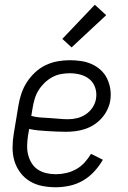

<svg xmlns="http://www.w3.org/2000/svg" viewBox="-20 -782 540 810"><path d="M216 8Q186 8 158 2.5Q130 -3 106.5 -17Q83 -31 66 -53.5Q49 -76 41 -102.5Q33 -129 33 -158.5Q33 -188 38 -218L58 -338Q62 -363 70.5 -388Q79 -413 93.5 -435.5Q108 -458 128.5 -477Q149 -496 173.5 -507.5Q198 -519 223.5 -523.5Q249 -528 274 -528Q298 -528 322 -524.5Q346 -521 367 -511.5Q388 -502 405 -486.5Q422 -471 432 -450Q442 -429 445.5 -405.5Q449 -382 445 -357Q442 -338 432.5 -318.5Q423 -299 408.5 -283Q394 -267 376 -255.5Q358 -244 338 -237.5Q318 -231 298 -228.5Q278 -226 258 -226Q238 -226 218.5 -227Q199 -228 179.5 -229Q160 -230 140.5 -232Q121 -234 103 -238L98 -209Q95 -188 94.5 -167.5Q94 -147 99 -128Q104 -109 114 -93Q124 -77 140 -66.5Q156 -56 175.5 -51.5Q195 -47 216 -47Q237 -47 259 -52Q281 -57 301 -68Q321 -79 336.5 -96Q352 -113 364 -133L414 -108Q399 -82 378 -59Q357 -36 330.5 -20.5Q304 -5 274 1.5Q244 8 216 8ZM267 -279Q286 -279 305 -283.5Q324 -288 341.5 -299.5Q359 -311 370.5 -328.5Q382 -346 385 -365Q389 -389 382 -411Q375 -433 358.5 -447Q342 -461 320 -467Q298 -473 274 -473Q256 -473 237 -469.5Q218 -466 200.5 -456.5Q183 -447 168 -432.5Q153 -418 142.5 -401Q132 -384 126.5 -365.5Q121 -347 118 -329L112 -293Q130 -288 149.5 -286.5Q169 -285 189 -284Q209 -283 228 -281Q247 -279 267 -279ZM282 -582 243 -618 380 -762 428 -718Z"/></svg>

Font: Iosevka Curly Light
Style: Italic
Weight: 300
Italic angle: -9°
Monospace: yes
Designer: Belleve Invis
Foundry: Belleve Invis
Version: Version 22.1.2; ttfautohint (v1.8.4)